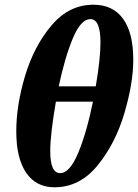

<svg xmlns="http://www.w3.org/2000/svg" viewBox="-20 -784 585 814"><path d="M545 -531Q545 -431 507 -303Q469 -175 393.5 -82.5Q318 10 211 10Q133 10 91 -51.5Q49 -113 49 -227Q49 -339 87 -464.5Q125 -590 199 -677Q273 -764 376 -764Q459 -764 502 -704Q545 -644 545 -531ZM229 -418H386Q406 -536 406 -604Q406 -703 363 -703Q323 -703 289 -622Q255 -541 229 -418ZM374 -353H217Q193 -214 193 -143Q193 -50 235 -50Q276 -50 312 -137Q348 -224 374 -353Z"/></svg>

Font: Noto Serif CondExtraBold
Style: Italic
Weight: 800
Width: 3
Italic angle: -12°
Designer: Monotype Design Team
Foundry: Monotype Imaging Inc.
Version: Version 1.001